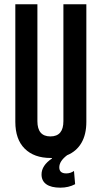

<svg xmlns="http://www.w3.org/2000/svg" viewBox="-20 -720 470 887"><path d="M378.9 -700.2V-157.2Q378.9 -98.6 356 -59.6Q333 -20.5 290 -2.9Q253.9 24.4 253.9 53.2Q253.9 81.1 286.1 81.1Q305.7 81.1 321.8 69.8L327.1 130.9Q296.9 147 258.8 147Q216.3 147 194.1 131.3Q171.9 115.7 171.9 85.9Q171.9 44.4 220.2 12.2V9.8H213.9Q137.7 9.8 94.2 -33.2Q50.8 -76.2 50.8 -157.2V-700.2H152.8V-160.2Q152.8 -89.8 212.9 -89.8Q272.9 -89.8 272.9 -160.2V-700.2Z"/></svg>

Font: BaseOne
Style: Regular
Weight: 400
Designer: Domenico Catapano
Foundry: Design by Basse
Version: Version 1.000;PS 001.001;hotconv 1.0.56